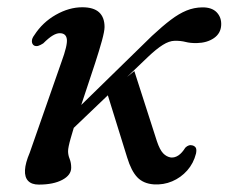

<svg xmlns="http://www.w3.org/2000/svg" viewBox="-20 -491 620 521"><path d="M270.7 -238.6 344.5 -298.2 405.7 -108Q413.5 -84.7 422.6 -75.1Q431.7 -65.5 443.9 -63.6Q454.5 -62.8 464.3 -69.4Q474 -76 482.8 -90.2Q492.2 -99.7 503.2 -96.2Q509.6 -93.9 511.7 -89.2Q513.8 -84.4 511.9 -74.4Q505.2 -47.8 488 -28.4Q470.8 -9 447.2 1Q423.6 11 397.3 9.3Q369 7.3 352.6 -9.9Q336.2 -27 325.1 -63.5ZM263.7 -417.7Q263.7 -406.7 256.6 -380.5Q249.4 -354.4 238.1 -319.7Q226.7 -285 214.2 -247.6Q201.7 -210.2 190.4 -175.8Q179 -141.4 171.9 -116.1Q164.7 -90.8 164.7 -80.8Q164.7 -70.3 169 -59.8Q173.2 -49.2 173.2 -36Q173.2 -15.8 149.1 -3Q125 9.9 85.3 9.9Q65.9 9.9 56.3 -0.2Q46.8 -10.2 47.8 -29.5Q48.8 -48.8 60.7 -76.7L146.8 -322.9Q163.5 -368.3 161.4 -384.6Q159.3 -400.9 142.1 -400.9Q133.7 -400.9 123.2 -394.7Q112.7 -388.6 97.3 -373.3Q89.6 -368.4 83.8 -366.6Q78.1 -364.9 72.7 -367.3Q66.8 -370.9 66.5 -378.8Q66.3 -386.8 73.2 -395.7Q95.4 -430.3 131.4 -450.8Q167.5 -471.3 203.2 -471.3Q233.9 -471.3 248.8 -457.7Q263.7 -444.1 263.7 -417.7ZM154.6 -119.6 145 -152 392.4 -393.6Q421.3 -420.5 443.6 -437.3Q465.8 -454.1 486.2 -462.4Q506.5 -470.7 528.8 -471Q554.8 -471.3 568.1 -457.5Q581.3 -443.6 580.2 -422.8Q579.1 -400.4 560.4 -387.5Q541.7 -374.7 514 -374.1Q496.5 -373.8 483.5 -377.2Q470.5 -380.6 453.9 -380.3Q439 -380 421.7 -369.1Q404.3 -358.2 381.7 -336.7Z"/></svg>

Font: Fraunces
Style: Italic
Weight: 900
Italic angle: -16°
Version: Version 1.000;[0bf87f6ff]